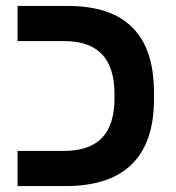

<svg xmlns="http://www.w3.org/2000/svg" viewBox="-20 -626 593 646"><path d="M498 -315.9V-291Q498 -146.5 423.3 -73.2Q348.6 0 201.2 0H39.1V-118.2H193.8Q280.8 -118.2 323 -161.9Q365.2 -205.6 365.2 -295.9V-309.1Q365.2 -399.4 323 -443.6Q280.8 -487.8 195.8 -487.8H39.1V-606H208Q498 -606 498 -315.9Z"/></svg>

Font: Libra Sans Modern
Style: Bold
Weight: 700
Foundry: Stefan Peev, Context Ltd
Version: Version 1.000